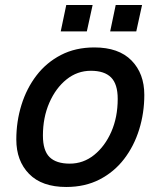

<svg xmlns="http://www.w3.org/2000/svg" viewBox="-20 -733 640 765"><path d="M244 12Q147 12 96 -40Q45 -92 45 -177Q45 -249 65.5 -315Q86 -381 125.5 -432.5Q165 -484 223 -514Q281 -544 356 -544Q453 -544 504 -492Q555 -440 555 -355Q555 -283 534.5 -217Q514 -151 474.5 -99.5Q435 -48 377 -18Q319 12 244 12ZM258 -81Q312 -81 355 -115.5Q398 -150 423.5 -208Q449 -266 449 -339Q449 -398 422.5 -424.5Q396 -451 342 -451Q288 -451 245 -416.5Q202 -382 176.5 -323.5Q151 -265 151 -193Q151 -133 177.5 -107Q204 -81 258 -81ZM222 -608 244 -713H349L326 -608ZM419 -608 441 -713H546L523 -608Z"/></svg>

Font: Geist Mono Medium
Style: Italic
Weight: 500
Italic angle: -12°
Monospace: yes
Designer: Basement.studio, Andrés Briganti, Mateo Zaragoza
Foundry: Basement.studio, Vercel, Andrés Briganti, Guido Ferreyra, Mateo Zaragoza
Version: Version 1.500; ttfautohint (v1.8.4.7-5d5b)